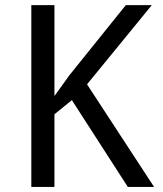

<svg xmlns="http://www.w3.org/2000/svg" viewBox="-20 -734 640 754"><path d="M585 0H481.9L262.2 -340.8L193.8 -285.2V0H103V-713.9H193.8V-356.9L252.9 -439L474.1 -713.9H576.2L321.8 -402.8Z"/></svg>

Font: TypoPRO Noto Mono
Style: Regular
Weight: 400
Designer: Monotype Design Team
Foundry: Monotype Imaging Inc.
Version: Version 1.00